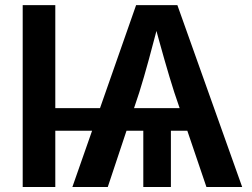

<svg xmlns="http://www.w3.org/2000/svg" viewBox="-20 -748 1010 768"><path d="M201.2 -727.5V0H70.8V-727.5ZM663.6 -270.5V0H553.2V-270.5ZM269.5 0 524.4 -727.5H689.5L948.7 0H805.7L677.2 -378.4Q658.7 -436 637.7 -509.5Q616.7 -583 591.3 -677.7H620.1Q595.2 -583 575.2 -509.5Q555.2 -436 537.1 -378.4L411.1 0ZM157.7 -225.1V-315.4H799.8V-225.1Z"/></svg>

Font: Inter 17pt SemiBold
Style: Regular
Weight: 600
Version: Version 4.001;git-66647c0bb